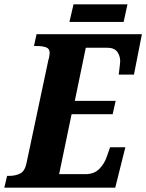

<svg xmlns="http://www.w3.org/2000/svg" viewBox="-41 -873 680 893"><path d="M-21 0 -8 -55H2Q30 -55 52 -65.5Q74 -76 82 -113L184 -594Q187 -603 188.5 -612Q190 -621 190 -627Q190 -647 173 -653Q156 -659 128 -659H117L129 -714H619L582 -526H511Q512 -531 513.5 -544.5Q515 -558 516.5 -571Q518 -584 518 -588Q518 -614 504 -632.5Q490 -651 457 -651H358L307 -404H497L483 -342H292L234 -63H356Q397 -63 421 -87.5Q445 -112 456 -145L471 -188H542L495 0ZM282 -771 301 -853H552L534 -771Z"/></svg>

Font: Noto Serif Condensed ExtraBold
Style: Italic
Weight: 800
Width: 3
Italic angle: -12°
Designer: Monotype Design Team
Foundry: Monotype Imaging Inc.
Version: Version 2.014; ttfautohint (v1.8.4.7-5d5b)